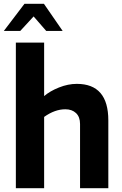

<svg xmlns="http://www.w3.org/2000/svg" viewBox="-26 -985 641 1005"><path d="M57 -762H205V-482Q235 -508 282.5 -527Q330 -546 376 -546Q541 -546 541 -355V0H393V-336Q393 -373 372 -393Q351 -413 316 -413Q261 -413 205 -373V0H57ZM102 -965H204L302 -823H216L150 -899L80 -823H-6Z"/></svg>

Font: Exo
Style: Bold
Weight: 700
Designer: Natanael Gama
Foundry: Natanael Gama
Version: Version 1.500; ttfautohint (v1.6)